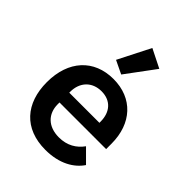

<svg xmlns="http://www.w3.org/2000/svg" viewBox="-227 -921 1054 1054"><g transform="rotate(45 300.0 -393.5)"><path d="M440 -745 332 -799 237 -612 314 -575ZM312 12C421 12 492 -32 529 -87L456 -160C425 -117 380 -89 316 -89C232 -89 183 -139 183 -214V-227H545V-269C545 -425 451 -528 302 -528C151 -528 55 -424 55 -257C55 -93 147 12 312 12ZM303 -434C374 -434 417 -387 417 -312V-303H183V-310C183 -385 231 -434 303 -434Z"/></g></svg>

Font: IBM Mono SemiBold
Style: Regular
Weight: 600
Monospace: yes
Designer: Mike Abbink, Paul van der Laan, Pieter van Rosmalen
Foundry: Bold Monday
Version: Version 2.3